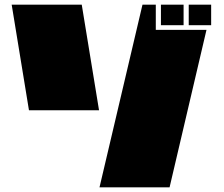

<svg xmlns="http://www.w3.org/2000/svg" viewBox="-20 -757 960 822"><path d="M404 -285H104L30 -737H330ZM406 45 590 -737H647V-629H864L706 45ZM884 -649H788V-737H884ZM766 -649H669V-737H766Z"/></svg>

Font: ChangwonDangamAsac Bold
Style: Regular
Weight: 700
Designer: Choi Chi-young, Lee Youngbeen, Kim Jungjin, Yoon Jihee, Han Dohee
Foundry: YoonDesign Inc.
Version: Version 1.010;Build 20210623